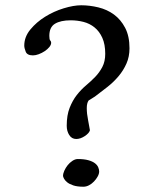

<svg xmlns="http://www.w3.org/2000/svg" viewBox="-20 -692 573 728"><path d="M269 -165Q252 -165 242.5 -180Q233 -195 233 -215Q233 -255 244 -283Q255 -311 271 -331.5Q287 -352 306 -368Q325 -384 341 -400.5Q357 -417 368 -438Q379 -459 379 -488Q379 -524 368 -548.5Q357 -573 338.5 -588Q320 -603 296.5 -609Q273 -615 248 -615Q210 -615 188.5 -602Q167 -589 167 -556Q167 -542 170.5 -538.5Q174 -535 174 -530Q174 -522 167 -513.5Q160 -505 149.5 -498Q139 -491 127 -486.5Q115 -482 105 -482Q83 -482 77.5 -496Q72 -510 72 -519Q72 -552 95 -580Q118 -608 151 -628.5Q184 -649 221.5 -660.5Q259 -672 288 -672Q320 -672 353 -664Q386 -656 412 -637Q438 -618 454.5 -586.5Q471 -555 471 -509Q471 -477 459.5 -451Q448 -425 429.5 -403Q411 -381 387.5 -362.5Q364 -344 340 -326L316 -311Q309 -301 309 -282Q309 -261 314 -236.5Q319 -212 321 -198Q318 -187 301.5 -176Q285 -165 269 -165ZM219 -25Q219 -34 224 -45Q229 -56 236.5 -65.5Q244 -75 254.5 -82Q265 -89 275 -89Q299 -89 315 -84.5Q331 -80 340 -73Q349 -66 352.5 -57.5Q356 -49 356 -42Q356 -33 350.5 -23Q345 -13 336.5 -4Q328 5 317.5 10.5Q307 16 296 16Q273 16 258 11Q243 6 234.5 -1Q226 -8 222.5 -15Q219 -22 219 -25Z"/></svg>

Font: Asar
Style: Regular
Weight: 400
Designer: Eben Sorkin
Foundry: Eben Sorkin, Pria Ravichandran
Version: Version 1.003; ttfautohint (v1.3) -l 8 -r 50 -G 0 -x 0 -H 45